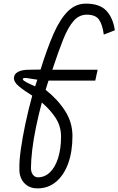

<svg xmlns="http://www.w3.org/2000/svg" viewBox="-20 -834 654 1060"><path d="M187 206Q141 206 113.5 176Q86 146 87 97Q86 54 95 -10Q104 -74 120 -150Q136 -226 158 -306Q114 -333 85 -357Q56 -381 57 -403Q57 -425 79 -437Q101 -449 141 -449L204 -450Q240 -566 275.5 -647Q311 -728 354 -771Q397 -814 454 -814Q530 -814 567 -775Q604 -736 614 -667L553 -643Q546 -697 527 -725Q508 -753 459 -753Q417 -753 386.5 -718.5Q356 -684 329 -616.5Q302 -549 269 -449H519L506 -389H248Q245 -380 240.5 -366Q236 -352 232 -338Q299 -285 339.5 -221.5Q380 -158 380 -83Q380 3 356.5 68Q333 133 289.5 169.5Q246 206 187 206ZM189 145Q227 145 256 117Q285 89 301 38Q317 -13 317 -80Q317 -136 288 -181.5Q259 -227 211 -268Q193 -201 179 -133.5Q165 -66 158 -7.5Q151 51 151 94Q151 117 162 131Q173 145 189 145ZM174 -357 186 -394Q175 -395 157.5 -398.5Q140 -402 125.5 -403.5Q111 -405 107 -400Q103 -395 113.5 -387.5Q124 -380 141.5 -372Q159 -364 174 -357Z"/></svg>

Font: Victor Mono Thin Light
Style: Italic
Weight: 300
Italic angle: -12°
Monospace: yes
Version: Version 1.561;gftools[0.9.30]